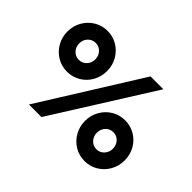

<svg xmlns="http://www.w3.org/2000/svg" viewBox="-142 -1042 1353 1353"><g transform="rotate(45 534.5 -366.0)"><path d="M709 -735H837L368 11H243ZM71 -545Q71 -601 97.5 -647.5Q124 -694 169 -721Q214 -748 269 -748Q323 -748 368 -721Q413 -694 439.5 -647.5Q466 -601 466 -545Q466 -489 440 -442.5Q414 -396 368.5 -369Q323 -342 269 -342Q214 -342 169 -369Q124 -396 97.5 -442.5Q71 -489 71 -545ZM349 -545Q349 -580 326 -604.5Q303 -629 269 -629Q235 -629 212 -604.5Q189 -580 189 -545Q189 -509 212 -484.5Q235 -460 269 -460Q303 -460 326 -484.5Q349 -509 349 -545ZM604 -187Q604 -243 630.5 -289.5Q657 -336 702 -363Q747 -390 802 -390Q856 -390 901.5 -363Q947 -336 973 -289.5Q999 -243 999 -187Q999 -131 972.5 -84.5Q946 -38 901 -11Q856 16 802 16Q747 16 702 -11Q657 -38 630.5 -84.5Q604 -131 604 -187ZM882 -187Q882 -223 859 -247.5Q836 -272 802 -272Q768 -272 745 -247.5Q722 -223 722 -187Q722 -152 745 -127Q768 -102 802 -102Q836 -102 859 -127Q882 -152 882 -187Z"/></g></svg>

Font: SUITE ExtraBold
Style: Regular
Weight: 800
Designer: Sun
Foundry: Sun
Version: Version 2.040